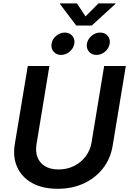

<svg xmlns="http://www.w3.org/2000/svg" viewBox="-20 -1124 776 1154"><path d="M326.7 10.7Q235.8 10.7 173.6 -23.7Q111.3 -58.1 83.7 -118.7Q56.2 -179.2 68.8 -256.8L147 -727.5H276.9L199.7 -258.8Q191.9 -212.9 205.6 -178.2Q219.2 -143.6 251.5 -124.5Q283.7 -105.5 331.5 -105.5Q383.3 -105.5 425.5 -126.7Q467.8 -147.9 495.1 -184.6Q522.5 -221.2 530.3 -267.6L606 -727.5H736.3L657.2 -248.5Q644.5 -170.4 598.9 -112.1Q553.2 -53.7 483.4 -21.5Q413.6 10.7 326.7 10.7ZM560.1 -793.9Q531.2 -793.9 514.6 -813.7Q498 -833.5 502.4 -861.3Q507.3 -889.2 530.5 -908.7Q553.7 -928.2 582.5 -928.2Q610.8 -928.2 627.4 -908.7Q644 -889.2 639.2 -861.3Q634.8 -833.5 611.6 -813.7Q588.4 -793.9 560.1 -793.9ZM347.2 -793.9Q318.8 -793.9 302 -813.7Q285.2 -833.5 290 -861.3Q294.4 -889.2 317.9 -908.7Q341.3 -928.2 369.6 -928.2Q397.9 -928.2 414.6 -908.7Q431.2 -889.2 426.8 -861.3Q421.9 -833.5 398.7 -813.7Q375.5 -793.9 347.2 -793.9ZM442.4 -1103.5 494.1 -1025.4 571.8 -1103.5H673.8L673.3 -1100.1L531.7 -970.7H438L340.3 -1100.1L340.8 -1103.5Z"/></svg>

Font: Inter 16pt SemiBold
Style: Italic
Weight: 600
Italic angle: -9.3988°
Version: Version 4.001;git-66647c0bb